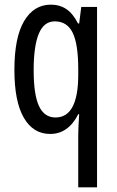

<svg xmlns="http://www.w3.org/2000/svg" viewBox="-20 -567 502 827"><path d="M317 18Q317 1 318 -22Q319 -45 321 -75H317Q274 10 196 10Q123 10 82.5 -60Q42 -130 42 -266Q42 -406 84 -476.5Q126 -547 199 -547Q237 -547 265.5 -528Q294 -509 316 -466H321L330 -537H398V240H317ZM219 -61Q317 -61 317 -245V-270Q317 -377 293 -426Q269 -475 216 -475Q169 -475 147 -421.5Q125 -368 125 -265Q125 -159 148 -110Q171 -61 219 -61Z"/></svg>

Font: Noto Sans Sinhala UI ExtraCondensed
Style: Regular
Weight: 400
Width: 2
Designer: Jelle Bosma - Monotype Design Team
Foundry: Monotype Imaging Inc.
Version: Version 2.006; ttfautohint (v1.8.4.7-5d5b)